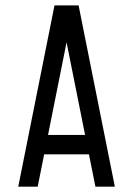

<svg xmlns="http://www.w3.org/2000/svg" viewBox="-20 -704 502 724"><path d="M48.8 0 185.5 -683.6H276.4L413.1 0H339.8L315.4 -122.1H146.5L122.1 0ZM161.1 -195.3H300.8L231 -544.4Z"/></svg>

Font: Saniretro
Style: Regular
Weight: 400
Designer: Jayvee D. Enaguas (Grand Chaos)
Version: Version 1.0 - 6/10/2013